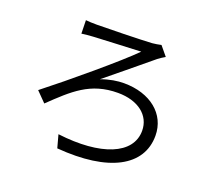

<svg xmlns="http://www.w3.org/2000/svg" viewBox="-130 -918 1261 1135"><g transform="rotate(20 500.0 -350.5)"><path d="M232 -730 234 -646C255 -649 283 -652 305 -653C355 -656 542 -664 603 -667C518 -580 254 -359 108 -245L169 -183C294 -303 385 -391 558 -391C686 -391 768 -325 768 -229C768 -81 587 -7 310 -41L332 40C663 67 852 -37 852 -228C852 -364 738 -457 572 -457C532 -457 483 -450 429 -430C512 -498 632 -596 706 -658C716 -666 737 -680 750 -687L702 -745C687 -741 663 -738 646 -736C583 -732 355 -727 302 -727C275 -727 250 -728 232 -730Z"/></g></svg>

Font: Noto Sans Mono CJK HK
Style: Regular
Weight: 400
Designer: Ryoko NISHIZUKA 西塚涼子 (kana, bopomofo & ideographs); Paul D. Hunt (Latin, Greek & Cyrillic); Sandoll Communications 산돌커뮤니
Foundry: Adobe
Version: Version 2.004;hotconv 1.0.118;makeotfexe 2.5.65603